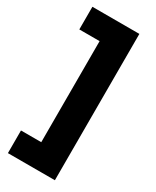

<svg xmlns="http://www.w3.org/2000/svg" viewBox="-220 -801 799 984"><g transform="rotate(30 179.5 -309.0)"><path d="M293 -742V124H15V-10H135V-608H15V-742Z"/></g></svg>

Font: Montserrat arm
Style: Bold
Weight: 700
Designer: Julieta Ulanovsky
Foundry: Julieta Ulanovsky
Version: Version 6.000;PS 006.000;hotconv 1.0.88;makeotf.lib2.5.64775